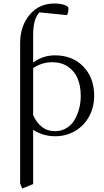

<svg xmlns="http://www.w3.org/2000/svg" viewBox="-20 -766 592 1089"><path d="M94.2 274.9V-520Q94.2 -617.7 147.7 -681.9Q201.2 -746.1 289.1 -746.1Q320.8 -746.1 344.5 -738.3Q368.2 -730.5 368.2 -719.2Q368.2 -698.2 360.8 -680.2L204.1 -695.8Q168 -661.1 168 -566.9V-411.1Q223.1 -452.1 292 -452.1Q391.6 -452.1 452.9 -388.2Q514.2 -324.2 514.2 -223.1Q514.2 -160.2 486.8 -107.9Q459.5 -55.7 408.2 -24.4Q356.9 6.8 292 6.8Q225.1 6.8 168 -29.8V277.8L106 303.2ZM168 -113.8Q185.5 -71.8 216.8 -46.9Q248 -22 292 -22Q328.1 -22 356.7 -39.3Q385.3 -56.6 402.6 -85.7Q419.9 -114.7 429 -149.9Q438 -185.1 438 -223.1Q438 -276.9 420.9 -319.1Q403.8 -361.3 366.5 -387.2Q329.1 -413.1 275.9 -413.1Q218.3 -413.1 168 -379.9Z"/></svg>

Font: Dihjauti
Style: Regular
Weight: 400
Designer: T. Christopher White
Version: Version 3.0.0